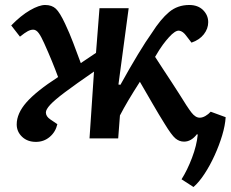

<svg xmlns="http://www.w3.org/2000/svg" viewBox="-20 -555 925 770"><path d="M455 -216 463 -215Q500 -282 533 -336.5Q566 -391 589 -423Q624 -478 658 -506.5Q692 -535 739 -535Q774 -535 794.5 -514.5Q815 -494 815 -466Q815 -440 797.5 -417.5Q780 -395 748 -384L728 -410Q714 -430 698.5 -432Q683 -434 657 -405Q646 -393 633 -375.5Q620 -358 602 -327Q615 -307 632.5 -280Q650 -253 668 -226Q686 -199 699 -178Q732 -124 748 -103.5Q764 -83 781 -83Q792 -83 804 -90Q816 -97 825 -107L885 -85Q883 -52 871 -12Q859 28 840.5 68.5Q822 109 800 142.5Q778 176 756 195L708 164Q731 128 750 78Q769 28 773 -15L770 -17Q747 13 718 13Q699 13 683.5 0Q668 -13 640 -59Q618 -94 592 -139Q566 -184 541 -227Q514 -185 495 -153Q476 -121 461 -92L454 0H339L357 -268Q283 -217 241 -185.5Q199 -154 181.5 -135Q164 -116 164 -104Q164 -88 182 -76L210 -57Q203 -26 179.5 -6Q156 14 124 14Q90 14 68.5 -6.5Q47 -27 47 -56Q47 -100 86 -144.5Q125 -189 213 -246Q202 -276 188.5 -309Q175 -342 157 -382Q145 -409 135 -422.5Q125 -436 113 -436Q103 -436 91.5 -430Q80 -424 60 -408L25 -453Q64 -493 100.5 -514Q137 -535 161 -535Q188 -535 204 -520Q220 -505 241 -460Q259 -422 273.5 -383.5Q288 -345 304 -302L365 -343L379 -522H496Z"/></svg>

Font: Literata 7pt SemiBold
Style: Italic
Weight: 600
Italic angle: -2°
Designer: Latin by Veronika Burian and Jose Scaglione. Greek by Irene Vlachou. Cyrillic by Vera Evstafieva
Foundry: TypeTogether
Version: Version 3.002